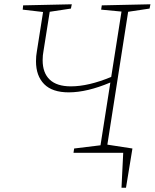

<svg xmlns="http://www.w3.org/2000/svg" viewBox="-20 -713 722 896"><path d="M678 -673 578 -658 481 -38 598 -20 568 163H547L555 0H323L326 -20L449 -35L495 -328Q386 -282 301 -282Q224 -282 186 -320.5Q148 -359 148 -427Q148 -452 152 -473L181 -657L86 -668L88 -688L315 -693L311 -673L212 -658L183 -475Q179 -455 179 -432Q179 -373 212 -341.5Q245 -310 311 -310Q393 -310 499 -354L547 -659L452 -668L455 -688L682 -693Z"/></svg>

Font: Bitter Pro ExtraLight
Style: Italic
Weight: 275
Italic angle: -9°
Designer: Sol Matas, and Bitter project Authors
Foundry: Sol Matas
Version: Version 1.010